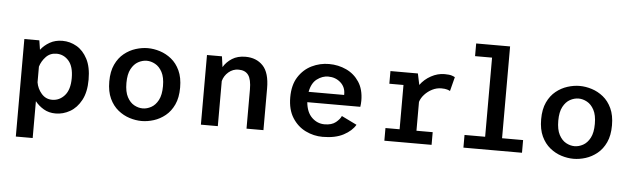

<svg xmlns="http://www.w3.org/2000/svg" viewBox="-55 -962 4509 1373"><g transform="rotate(5 2200.0 -275.0)"><path d="M91.5 200V-500H199L209.5 -433Q234.5 -466 273.8 -488.5Q313 -511 365 -511Q419 -511 466.8 -483.5Q514.5 -456 544.5 -398.5Q574.5 -341 574.5 -251Q574.5 -161 543.2 -103Q512 -45 463 -17Q414 11 360 11Q311.5 11 274.5 -10.8Q237.5 -32.5 212.5 -64.5V200ZM330.5 -415.5Q284.5 -415.5 254.5 -384Q224.5 -352.5 212.5 -312.5V-200Q220 -154.5 250.5 -119.5Q281 -84.5 327 -84.5Q379.5 -84.5 416.5 -126.2Q453.5 -168 453.5 -251Q453.5 -334.5 417.8 -375Q382 -415.5 330.5 -415.5Z M977.5 11Q935 11 890.5 -3Q846 -17 808 -47.8Q770 -78.5 746.5 -128.5Q723 -178.5 723 -251Q723 -323 746.5 -373Q770 -423 808 -453.5Q846 -484 890.5 -498Q935 -512 977.5 -512Q1020 -512 1064.5 -498Q1109 -484 1147 -453.5Q1185 -423 1208.2 -373Q1231.5 -323 1231.5 -251Q1231.5 -178.5 1208.2 -128.5Q1185 -78.5 1147 -47.8Q1109 -17 1064.5 -3Q1020 11 977.5 11ZM977.5 -79.5Q1008 -79.5 1038.2 -96Q1068.5 -112.5 1088.5 -150Q1108.5 -187.5 1108.5 -251Q1108.5 -314 1088.5 -351.2Q1068.5 -388.5 1038.2 -405Q1008 -421.5 977.5 -421.5Q946.5 -421.5 916.2 -405Q886 -388.5 866 -351.2Q846 -314 846 -251Q846 -187.5 866 -150Q886 -112.5 916.2 -96Q946.5 -79.5 977.5 -79.5Z M1402.5 0V-500H1510L1520.5 -423.5Q1543 -461.5 1582.5 -486.5Q1622 -511.5 1678.5 -511.5Q1756.5 -511.5 1804 -461.8Q1851.5 -412 1851.5 -299.5V0H1730V-280.5Q1730 -353 1707.5 -384.2Q1685 -415.5 1637 -415.5Q1596.5 -415.5 1565.2 -388.8Q1534 -362 1524 -323.5V0Z M2276.5 11Q2212.5 11 2154.2 -17.5Q2096 -46 2059 -104.2Q2022 -162.5 2022 -251Q2022 -339.5 2059 -397.2Q2096 -455 2154.5 -483.5Q2213 -512 2278 -512Q2345 -512 2402.5 -485.2Q2460 -458.5 2495.2 -405Q2530.5 -351.5 2530.5 -270.5Q2530.5 -260 2529.5 -247.8Q2528.5 -235.5 2527 -226.5H2146.5Q2153 -154.5 2192 -117Q2231 -79.5 2283 -79.5Q2334.5 -79.5 2363.5 -103.2Q2392.5 -127 2401.5 -149.5L2511 -96Q2485.5 -51.5 2426.5 -20.2Q2367.5 11 2276.5 11ZM2280 -422Q2238 -422 2199.8 -393.5Q2161.5 -365 2149.5 -301H2404.5V-307.5Q2404.5 -358.5 2368.2 -390.2Q2332 -422 2280 -422Z M2719.5 0V-91H2821V-409H2719.5V-500H2916.5L2933.5 -419Q2963.5 -460.5 3010.5 -486.2Q3057.5 -512 3107.5 -512Q3142.5 -512 3159.8 -506Q3177 -500 3182 -496.5L3156 -395Q3151.5 -398.5 3135.8 -403.5Q3120 -408.5 3093 -408.5Q3059.5 -408.5 3028.2 -392.8Q2997 -377 2973.8 -351.8Q2950.5 -326.5 2942 -298V-91H3058.5V0Z M3287 0V-91H3435V-659H3313V-750H3556.5V-91H3707.5V0Z M4077.5 11Q4035 11 3990.5 -3Q3946 -17 3908 -47.8Q3870 -78.5 3846.5 -128.5Q3823 -178.5 3823 -251Q3823 -323 3846.5 -373Q3870 -423 3908 -453.5Q3946 -484 3990.5 -498Q4035 -512 4077.5 -512Q4120 -512 4164.5 -498Q4209 -484 4247 -453.5Q4285 -423 4308.2 -373Q4331.5 -323 4331.5 -251Q4331.5 -178.5 4308.2 -128.5Q4285 -78.5 4247 -47.8Q4209 -17 4164.5 -3Q4120 11 4077.5 11ZM4077.5 -79.5Q4108 -79.5 4138.2 -96Q4168.5 -112.5 4188.5 -150Q4208.5 -187.5 4208.5 -251Q4208.5 -314 4188.5 -351.2Q4168.5 -388.5 4138.2 -405Q4108 -421.5 4077.5 -421.5Q4046.5 -421.5 4016.2 -405Q3986 -388.5 3966 -351.2Q3946 -314 3946 -251Q3946 -187.5 3966 -150Q3986 -112.5 4016.2 -96Q4046.5 -79.5 4077.5 -79.5Z"/></g></svg>

Font: Trispace Medium
Style: Regular
Weight: 500
Designer: Tyler Finck
Foundry: Etcetera Type Company
Version: Version 1.210; ttfautohint (v1.8.3)